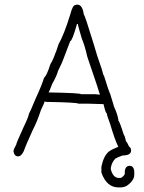

<svg xmlns="http://www.w3.org/2000/svg" viewBox="-20 -694 626 833"><path d="M314 -589.8Q293 -515.6 284.7 -515.6L253.4 -433.6Q253.4 -430.2 231.9 -386.7Q226.6 -365.2 206.5 -330.1Q194.8 -298.8 190.9 -293Q331.5 -290.5 331.5 -285.2H394L413.6 -283.2Q413.6 -287.1 358.9 -447.3Q347.2 -498.5 335.4 -525.4Q317.9 -583 317.9 -589.8ZM493.2 -57.1Q477.1 -90.3 458.5 -154.3Q444.8 -190.4 442.9 -203.1Q438 -203.1 429.2 -242.2Q387.2 -244.1 366.7 -244.1H319.8Q319.8 -249.5 179.2 -252Q175.3 -253.9 173.3 -253.9Q173.3 -248.5 157.7 -216.8Q140.1 -163.6 122.6 -130.9Q91.3 -62.5 83.5 -39.1Q72.8 -15.6 58.1 -15.6Q42.5 -15.6 38.6 -37.1V-39.1Q38.6 -44.9 50.3 -66.4Q50.3 -72.3 81.5 -140.6Q105 -189.5 105 -199.2Q109.9 -206.5 134.3 -265.6Q162.1 -325.7 171.4 -357.4Q182.6 -364.7 198.7 -416Q209.5 -432.1 220.2 -462.9Q223.6 -468.8 233.9 -502Q257.8 -543.5 284.7 -630.9Q295.4 -671.9 306.2 -671.9Q309.6 -673.8 314 -673.8H315.9Q337.4 -673.8 343.3 -632.8Q348.6 -627 386.2 -503.9Q399.9 -454.1 421.4 -394.5Q428.7 -365.2 431.2 -365.2Q450.7 -301.8 458.5 -285.2Q458.5 -284.2 472.2 -240.2Q472.2 -235.4 481.9 -214.8Q493.7 -183.1 493.7 -169.9Q498 -169.9 517.1 -109.4Q521.5 -106 526.9 -80.1Q530.8 -79.1 540 -58.1Q548.8 -52.7 548.8 -41Q548.8 -19.5 511.7 -19.5Q489.3 -11.2 480.5 -5.9Q465.3 9.3 460.9 33.2V41Q470.7 78.1 496.1 78.1H503.9Q517.1 71.3 521.5 60.5V46.9Q524.9 25.4 543 25.4Q558.6 25.4 562.5 46.9V64.5Q562.5 88.9 531.2 111.3Q518.6 119.1 502 119.1H494.1Q442.4 119.1 419.9 54.7V29.3Q429.7 -18.6 453.1 -37.1Q466.8 -46.9 493.2 -57.1Z"/></svg>

Font: CEF Fonts CJK
Style: Regular
Weight: 400
Designer: PartyBoss (派对大魔王)
Version: Release 2.25